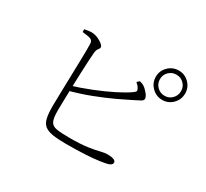

<svg xmlns="http://www.w3.org/2000/svg" viewBox="-149 -991 1298 1208"><g transform="rotate(30 500.0 -386.5)"><path d="M833 -551Q789 -551 757.5 -582.5Q726 -614 726 -658Q726 -702 757.5 -733Q789 -764 833 -764Q877 -764 908 -733Q939 -702 939 -658Q939 -614 908 -582.5Q877 -551 833 -551ZM447 -9Q386 -9 348 -15.5Q310 -22 290 -39Q270 -56 263 -88.5Q256 -121 256 -172Q256 -189 257 -225.5Q258 -262 259 -309Q260 -356 261.5 -407Q263 -458 264 -504Q265 -550 265.5 -584Q266 -618 265 -631Q264 -654 246.5 -660.5Q229 -667 187 -671L186 -691Q203 -694 218.5 -696.5Q234 -699 248 -697Q261 -696 275.5 -690.5Q290 -685 303.5 -677Q317 -669 325.5 -660.5Q334 -652 334 -645Q334 -637 329.5 -632Q325 -627 320.5 -619Q316 -611 314 -595Q312 -573 309.5 -528.5Q307 -484 305 -429.5Q303 -375 301.5 -321Q300 -267 299 -224.5Q298 -182 298 -162Q298 -110 309.5 -87Q321 -64 353.5 -58.5Q386 -53 448 -53Q530 -53 579.5 -60.5Q629 -68 658.5 -75.5Q688 -83 708 -83Q734 -83 751.5 -77Q769 -71 769 -58Q769 -48 761.5 -42Q754 -36 742 -32Q724 -27 686 -21.5Q648 -16 588.5 -12.5Q529 -9 447 -9ZM271 -335Q348 -358 422 -387.5Q496 -417 556.5 -447.5Q617 -478 652 -503Q666 -513 668 -520Q670 -527 663 -538Q659 -546 652 -553.5Q645 -561 637 -568L653 -583Q663 -581 671 -578Q679 -575 685 -571Q701 -561 719 -539.5Q737 -518 737 -503Q737 -490 719.5 -481.5Q702 -473 674 -458Q641 -441 580.5 -412.5Q520 -384 442 -354Q364 -324 276 -301ZM833 -581Q865 -581 887 -603.5Q909 -626 909 -658Q909 -690 887 -712Q865 -734 833 -734Q801 -734 778.5 -712Q756 -690 756 -658Q756 -626 778.5 -603.5Q801 -581 833 -581Z"/></g></svg>

Font: Noto Serif KR ExtraLight
Style: Regular
Weight: 200
Designer: Ryoko NISHIZUKA 西塚涼子 (kana & ideographs); Frank Grießhammer (Latin, Greek & Cyrillic); Wenlong ZHANG 张文龙 (bopomofo); San
Foundry: Adobe
Version: Version 2.002-H1;hotconv 1.1.0;makeotfexe 2.6.0